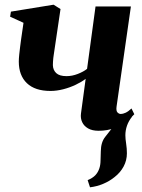

<svg xmlns="http://www.w3.org/2000/svg" viewBox="-20 -545 606 817"><path d="M363 252 353 221.5Q374.5 212.5 385.8 200.5Q397 188.5 402.5 172Q407.5 158 407.8 138.2Q408 118.5 409 98.5Q409.5 60 427.8 37.2Q446 14.5 461 -5L542 -48.5Q527.5 -30.5 520.5 -10.5Q513.5 9.5 513.5 30.5Q513.5 45.5 516.8 66.5Q520 87.5 520 107.5Q520 137.5 506 163.5Q492 189.5 467.5 208.5Q446 226 419.2 237.2Q392.5 248.5 363 252ZM237.5 -506.5 208.5 -310.5Q207.5 -306 206.8 -298Q206 -290 205.5 -282Q205 -274 205 -268Q205.5 -247 219.2 -234Q233 -221 263 -221Q287 -221 311.2 -230.5Q335.5 -240 350.5 -252L386.5 -517.5H537L476 -91.5Q473.5 -73 480 -66.5Q486.5 -60 494 -60Q502.5 -60 514.2 -65.2Q526 -70.5 539.5 -83.5L551.5 -59Q539.5 -45 518.5 -28.8Q497.5 -12.5 467.5 -0.5Q437.5 11.5 399.5 11.5Q372.5 11.5 355 1.5Q337.5 -8.5 329.8 -25Q322 -41.5 324.5 -61.5L344.5 -209.5Q327.5 -196.5 302.5 -184.5Q277.5 -172.5 249.2 -165.2Q221 -158 195 -158Q129 -158 94.5 -191Q60 -224 60 -283Q60 -295.5 61.8 -312.5Q63.5 -329.5 65.8 -347.2Q68 -365 70 -379L80 -448L23 -474L26.5 -495.5L208 -525Z"/></svg>

Font: Merriweather 120pt ExtraBold
Style: Italic
Weight: 800
Italic angle: -7.8°
Version: Version 2.101